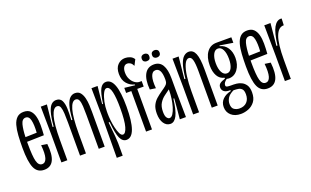

<svg xmlns="http://www.w3.org/2000/svg" viewBox="-88 -1121 2760 1705"><g transform="rotate(-20 1292.5 -268.5)"><path d="M142 10Q78 10 51.5 -48.5Q25 -107 25 -240Q25 -302 28.5 -356Q32 -410 43.5 -450.5Q55 -491 79 -514Q103 -537 143 -537Q183 -537 205 -515.5Q227 -494 236.5 -458Q246 -422 246 -376Q246 -330 242 -280L82 -276Q82 -268 82 -258Q82 -138 95 -91Q108 -44 141 -44Q205 -44 189 -205L244 -197Q267 10 142 10ZM143 -483Q109 -483 97 -437Q85 -391 83 -320L190 -323Q195 -397 185 -440Q175 -483 143 -483Z M306 0V-263L303 -528H361L340 -322H350Q357 -408 371 -454.5Q385 -501 405 -519Q425 -537 450 -537Q488 -537 503 -507.5Q518 -478 519.5 -429Q521 -380 517 -322H527Q532 -406 546 -452.5Q560 -499 581 -518Q602 -537 628 -537Q661 -537 678.5 -515Q696 -493 704 -460Q712 -427 713.5 -392Q715 -357 715 -331V0H659V-319Q659 -365 657 -402Q655 -439 646 -460.5Q637 -482 615 -482Q579 -482 558.5 -412Q538 -342 538 -190V0H482V-310Q482 -360 480 -398.5Q478 -437 469.5 -459.5Q461 -482 439 -482Q403 -482 382.5 -412Q362 -342 362 -190V0Z M782 130 785 -276 782 -528H840L823 -362H831Q845 -463 866 -500Q887 -537 921 -537Q970 -537 994.5 -471Q1019 -405 1019 -269Q1019 10 919 10Q882 10 861.5 -34.5Q841 -79 831 -190H821Q831 -100 834.5 -54.5Q838 -9 838 13V130ZM905 -45Q930 -45 946 -100Q962 -155 962 -276Q962 -373 949.5 -428Q937 -483 908 -483Q890 -483 874.5 -452.5Q859 -422 849.5 -377Q840 -332 840 -286V-264Q840 -239 844 -202Q848 -165 856.5 -129Q865 -93 877 -69Q889 -45 905 -45Z M1106 0V-383H1057V-431L1155 -420V-428Q1115 -436 1084.5 -470.5Q1054 -505 1054 -563Q1054 -619 1083 -648.5Q1112 -678 1153 -678Q1176 -678 1199.5 -668.5Q1223 -659 1236 -637L1209 -584Q1198 -607 1183.5 -616Q1169 -625 1155 -625Q1133 -625 1121 -606.5Q1109 -588 1109 -556Q1109 -520 1123.5 -492.5Q1138 -465 1159.5 -450Q1181 -435 1202 -435H1223V-383H1162V0Z M1335 10Q1297 10 1273.5 -24.5Q1250 -59 1250 -117Q1250 -165 1265 -195.5Q1280 -226 1304.5 -247.5Q1329 -269 1358 -289Q1389 -310 1403 -322Q1417 -334 1421 -346Q1425 -358 1425 -378Q1425 -484 1371 -484Q1339 -484 1326 -444.5Q1313 -405 1320 -332L1265 -340Q1257 -435 1285.5 -486Q1314 -537 1375 -537Q1428 -537 1454 -493.5Q1480 -450 1480 -367V-251Q1481 -189 1481.5 -125.5Q1482 -62 1483 0H1425Q1430 -48 1434 -96Q1438 -144 1442 -192H1434Q1421 -85 1396.5 -37.5Q1372 10 1335 10ZM1344 -41Q1362 -41 1377 -64Q1392 -87 1402.5 -122.5Q1413 -158 1418.5 -197.5Q1424 -237 1424 -271V-283Q1401 -266 1373.5 -246Q1346 -226 1326.5 -195Q1307 -164 1307 -113Q1307 -73 1319 -57Q1331 -41 1344 -41ZM1423 -585Q1408 -585 1398 -593.5Q1388 -602 1388 -619Q1388 -637 1398 -645.5Q1408 -654 1423 -654Q1439 -654 1449 -645.5Q1459 -637 1459 -619Q1459 -602 1449 -593.5Q1439 -585 1423 -585ZM1326 -585Q1311 -585 1301 -593.5Q1291 -602 1291 -619Q1291 -637 1301 -645.5Q1311 -654 1326 -654Q1342 -654 1352 -645.5Q1362 -637 1362 -619Q1362 -585 1326 -585Z M1551 0V-260L1548 -528H1606L1585 -321H1595Q1603 -405 1618.5 -452Q1634 -499 1656 -518Q1678 -537 1703 -537Q1745 -537 1764 -491Q1783 -445 1783 -344V0H1727V-345Q1727 -419 1717.5 -451.5Q1708 -484 1686 -484Q1660 -484 1642 -443.5Q1624 -403 1615.5 -338Q1607 -273 1607 -198V0Z M1953 141Q1896 141 1862 110.5Q1828 80 1828 32Q1828 -13 1858 -42Q1888 -71 1936 -81V-90Q1896 -88 1877 -103Q1858 -118 1858 -143Q1858 -166 1874.5 -179Q1891 -192 1925 -202V-211Q1882 -220 1860 -259Q1838 -298 1838 -357Q1838 -436 1871.5 -482Q1905 -528 1963 -528H2104V-476L1980 -496V-489Q2024 -479 2050 -440.5Q2076 -402 2076 -344Q2076 -280 2044 -236Q2012 -192 1959 -192Q1956 -192 1950 -193Q1944 -194 1939 -195Q1906 -171 1906 -146Q1906 -132 1921 -129.5Q1936 -127 1956 -127H1979Q1987 -127 2007.5 -125Q2028 -123 2052 -112Q2076 -101 2093 -76Q2110 -51 2110 -6Q2110 48 2086 80Q2062 112 2026 126.5Q1990 141 1953 141ZM1959 -240Q1988 -240 2003.5 -272Q2019 -304 2019 -356Q2019 -410 2002.5 -442.5Q1986 -475 1957 -475Q1928 -475 1911.5 -442.5Q1895 -410 1895 -359Q1895 -304 1912.5 -272Q1930 -240 1959 -240ZM1958 91Q2002 91 2027.5 64.5Q2053 38 2053 -8Q2053 -44 2039 -58.5Q2025 -73 2005 -76Q1985 -79 1968 -79H1960Q1918 -58 1902 -32Q1886 -6 1886 23Q1886 62 1908 76.5Q1930 91 1958 91Z M2254 10Q2190 10 2163.5 -48.5Q2137 -107 2137 -240Q2137 -302 2140.5 -356Q2144 -410 2155.5 -450.5Q2167 -491 2191 -514Q2215 -537 2255 -537Q2295 -537 2317 -515.5Q2339 -494 2348.5 -458Q2358 -422 2358 -376Q2358 -330 2354 -280L2194 -276Q2194 -268 2194 -258Q2194 -138 2207 -91Q2220 -44 2253 -44Q2317 -44 2301 -205L2356 -197Q2379 10 2254 10ZM2255 -483Q2221 -483 2209 -437Q2197 -391 2195 -320L2302 -323Q2307 -397 2297 -440Q2287 -483 2255 -483Z M2418 0V-240L2415 -528H2474L2454 -319H2464Q2478 -435 2505.5 -484Q2533 -533 2572 -533Q2578 -533 2581 -532L2578 -469H2575Q2526 -469 2500 -400Q2474 -331 2474 -179V0Z"/></g></svg>

Font: Bricolage Grotesque 96pt Condensed ExtraLight
Style: Regular
Weight: 200
Width: 3
Designer: Mathieu Triay
Foundry: Atelier Triay
Version: Version 1.001; ttfautohint (v1.8.4.7-5d5b);gftools[0.9.33.de